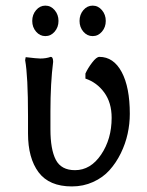

<svg xmlns="http://www.w3.org/2000/svg" viewBox="-20 -649 524 686"><path d="M160.2 -251V-187Q160.2 -115.2 179.4 -78.1Q198.7 -41 248 -41Q303.7 -41 341.3 -96.7Q378.9 -152.3 378.9 -228Q378.9 -282.2 352.5 -318.4Q326.2 -354.5 285.2 -368.2V-386.2Q293.5 -404.8 309.1 -425.3Q324.7 -445.8 335 -445.8Q385.7 -445.8 414.8 -391.6Q443.8 -337.4 443.8 -242.2Q443.8 -206.5 436 -170.9Q428.2 -135.3 411.6 -101.3Q395 -67.4 371.3 -41Q347.7 -14.6 312.7 1.2Q277.8 17.1 236.8 17.1Q155.8 17.1 117.9 -33.4Q80.1 -84 80.1 -171.9V-233.9Q80.1 -377.9 69.8 -434.1L71.8 -444.8Q112.3 -439.9 124 -439.9Q144.5 -439.9 161.1 -445.8Q169.9 -445.8 169.9 -428.2Q160.2 -352.1 160.2 -251ZM108.9 -535.9Q95.2 -551.8 95.2 -574.2Q95.2 -596.7 108.9 -612.8Q122.6 -628.9 142.1 -628.9Q161.6 -628.9 175.3 -612.8Q189 -596.7 189 -574.2Q189 -551.8 175.3 -535.9Q161.6 -520 142.1 -520Q122.6 -520 108.9 -535.9ZM277.8 -535.9Q264.2 -551.8 264.2 -574.2Q264.2 -596.7 277.8 -612.8Q291.5 -628.9 311 -628.9Q330.6 -628.9 344.2 -612.8Q357.9 -596.7 357.9 -574.2Q357.9 -551.8 344.2 -535.9Q330.6 -520 311 -520Q291.5 -520 277.8 -535.9Z"/></svg>

Font: Linear Smooth Low Contrast
Style: Regular
Weight: 500
Designer: Philipp H. Poll, Flanker
Foundry: Philipp H. Poll, reworked by Flanker
Version: Version 1.010 | FøM Fix